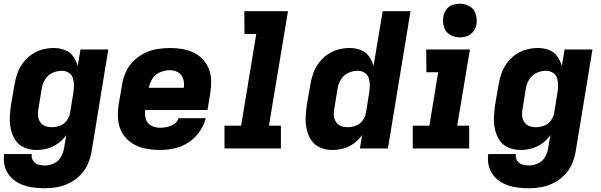

<svg xmlns="http://www.w3.org/2000/svg" viewBox="-29 -795 3217 1028"><path d="M210 213Q244 213 277.5 207Q311 201 343.5 184.5Q376 168 401.5 142Q427 116 441 84Q455 52 461 18L551 -530H402L387 -442Q379 -470 362.5 -493.5Q346 -517 318 -527.5Q290 -538 259 -538Q229 -538 198.5 -530Q168 -522 141 -503.5Q114 -485 94.5 -459Q75 -433 64.5 -403.5Q54 -374 49 -344L30 -234Q25 -200 23.5 -166.5Q22 -133 29.5 -101Q37 -69 54.5 -43Q72 -17 102 -4.5Q132 8 166 8Q196 8 225.5 0Q255 -8 281.5 -27Q308 -46 326 -72L314 -2Q310 23 297 46Q284 69 259.5 80Q235 91 210 91Q192 91 174.5 85.5Q157 80 147.5 64.5Q138 49 141 30H-7Q-12 64 -3 96.5Q6 129 28 152.5Q50 176 79.5 189.5Q109 203 142.5 208Q176 213 210 213ZM248 -114Q229 -114 212 -120.5Q195 -127 185.5 -142.5Q176 -158 174.5 -176.5Q173 -195 177 -214L195 -324Q199 -348 213.5 -371Q228 -394 252.5 -405Q277 -416 302 -416Q322 -416 338.5 -406Q355 -396 361 -378Q367 -360 367 -340Q367 -320 364 -300L346 -190Q342 -168 328 -149Q314 -130 292 -122Q270 -114 248 -114Z M827 8Q866 8 905 -0.5Q944 -9 979.5 -32Q1015 -55 1039 -89.5Q1063 -124 1073 -162H927Q922 -143 903.5 -131Q885 -119 865.5 -115Q846 -111 827 -111Q802 -111 780.5 -122.5Q759 -134 752 -157.5Q745 -181 748 -206H1082L1097 -297Q1102 -330 1101.5 -363Q1101 -396 1089.5 -425Q1078 -454 1057 -477Q1036 -500 1007.5 -513.5Q979 -527 947 -532.5Q915 -538 882 -538Q848 -538 813.5 -532.5Q779 -527 746 -511Q713 -495 686.5 -469Q660 -443 645 -410Q630 -377 625 -344L606 -234Q600 -193 603.5 -153.5Q607 -114 626.5 -81.5Q646 -49 677.5 -28.5Q709 -8 748 0Q787 8 827 8ZM768 -325Q772 -350 787.5 -374Q803 -398 828.5 -408.5Q854 -419 880 -419Q904 -419 924.5 -407.5Q945 -396 952 -372.5Q959 -349 955 -325Z M1173 0H1475V-122H1411L1513 -735H1279L1280 -613H1343L1262 -122H1173Z M1750 8Q1780 8 1809.5 0Q1839 -8 1865.5 -27Q1892 -46 1910 -72L1898 0H2048L2169 -735H2020L1971 -442Q1963 -470 1946.5 -493.5Q1930 -517 1902 -527.5Q1874 -538 1843 -538Q1813 -538 1782.5 -530Q1752 -522 1725 -503.5Q1698 -485 1678.5 -459Q1659 -433 1648.5 -403.5Q1638 -374 1633 -344L1614 -234Q1609 -200 1607.5 -166.5Q1606 -133 1613.5 -101Q1621 -69 1638.5 -43Q1656 -17 1686 -4.5Q1716 8 1750 8ZM1832 -114Q1813 -114 1796 -120.5Q1779 -127 1769.5 -142.5Q1760 -158 1758.5 -176.5Q1757 -195 1761 -214L1779 -324Q1783 -348 1797.5 -371Q1812 -394 1836.5 -405Q1861 -416 1886 -416Q1906 -416 1922.5 -406Q1939 -396 1945 -378Q1951 -360 1951 -340Q1951 -320 1948 -300L1930 -190Q1926 -168 1912 -149Q1898 -130 1876 -122Q1854 -114 1832 -114Z M2181 0H2483V-122H2419L2487 -530H2253L2254 -408H2317L2270 -122H2181ZM2433 -595Q2453 -595 2472.5 -602Q2492 -609 2505 -626.5Q2518 -644 2522 -663Q2526 -692 2518 -719.5Q2510 -747 2486 -761Q2462 -775 2433 -775Q2413 -775 2393.5 -768.5Q2374 -762 2361 -744.5Q2348 -727 2345 -707Q2340 -678 2348 -650.5Q2356 -623 2380.5 -609Q2405 -595 2433 -595Z M2802 213Q2836 213 2869.5 207Q2903 201 2935.5 184.5Q2968 168 2993.5 142Q3019 116 3033 84Q3047 52 3053 18L3143 -530H2994L2979 -442Q2971 -470 2954.5 -493.5Q2938 -517 2910 -527.5Q2882 -538 2851 -538Q2821 -538 2790.5 -530Q2760 -522 2733 -503.5Q2706 -485 2686.5 -459Q2667 -433 2656.5 -403.5Q2646 -374 2641 -344L2622 -234Q2617 -200 2615.5 -166.5Q2614 -133 2621.5 -101Q2629 -69 2646.5 -43Q2664 -17 2694 -4.5Q2724 8 2758 8Q2788 8 2817.5 0Q2847 -8 2873.5 -27Q2900 -46 2918 -72L2906 -2Q2902 23 2889 46Q2876 69 2851.5 80Q2827 91 2802 91Q2784 91 2766.5 85.5Q2749 80 2739.5 64.5Q2730 49 2733 30H2585Q2580 64 2589 96.5Q2598 129 2620 152.5Q2642 176 2671.5 189.5Q2701 203 2734.5 208Q2768 213 2802 213ZM2840 -114Q2821 -114 2804 -120.5Q2787 -127 2777.5 -142.5Q2768 -158 2766.5 -176.5Q2765 -195 2769 -214L2787 -324Q2791 -348 2805.5 -371Q2820 -394 2844.5 -405Q2869 -416 2894 -416Q2914 -416 2930.5 -406Q2947 -396 2953 -378Q2959 -360 2959 -340Q2959 -320 2956 -300L2938 -190Q2934 -168 2920 -149Q2906 -130 2884 -122Q2862 -114 2840 -114Z"/></svg>

Font: Iosevka Sparkle Heavy Oblique
Style: Regular
Weight: 900
Italic angle: -9°
Designer: Belleve Invis
Foundry: Belleve Invis
Version: Version 4.5.0; ttfautohint (v1.8.3)